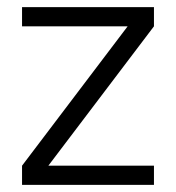

<svg xmlns="http://www.w3.org/2000/svg" viewBox="-20 -520 495 540"><path d="M42 -446V-500H413V-446L116 -54H413V0H42V-54L339 -446Z"/></svg>

Font: Titillium Web Light
Style: Regular
Weight: 300
Version: Version 1.002;PS 57.000;hotconv 1.0.70;makeotf.lib2.5.55311